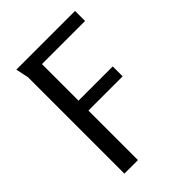

<svg xmlns="http://www.w3.org/2000/svg" viewBox="-211 -830 932 932"><g transform="rotate(-45 255.0 -364.0)"><path d="M72 -728 86 -662V0H179V-340H414V-408H179V-659H475V-728Z"/></g></svg>

Font: Rosario
Style: Regular
Weight: 400
Designer: Hector Gatti
Foundry: Omnibus Type
Version: Version 1.100